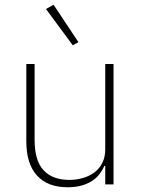

<svg xmlns="http://www.w3.org/2000/svg" viewBox="-20 -778 599 810"><path d="M424 -78H420Q413 -61 400.5 -44.5Q388 -28 369.5 -15.5Q351 -3 325 4.5Q299 12 265 12Q181 12 136 -37.5Q91 -87 91 -182V-508H126V-188Q126 -100 164 -59.5Q202 -19 273 -19Q302 -19 329.5 -27Q357 -35 378 -50.5Q399 -66 411.5 -90.5Q424 -115 424 -148V-508H459V0H424ZM174 -740 206 -758 311 -600 287 -587Z"/></svg>

Font: IBM Plex Sans Thai Looped ExtraLight
Style: Regular
Weight: 200
Designer: Mike Abbink, Paul van der Laan, Pieter van Rosmalen, Ben Mitchell, Mark Frömberg
Foundry: Bold Monday
Version: Version 1.0